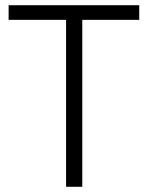

<svg xmlns="http://www.w3.org/2000/svg" viewBox="-20 -715 566 735"><path d="M13 -639V-695H513V-639H295V0H233V-639Z"/></svg>

Font: Titillium Web Light
Style: Regular
Weight: 300
Version: Version 1.002;PS 57.000;hotconv 1.0.70;makeotf.lib2.5.55311